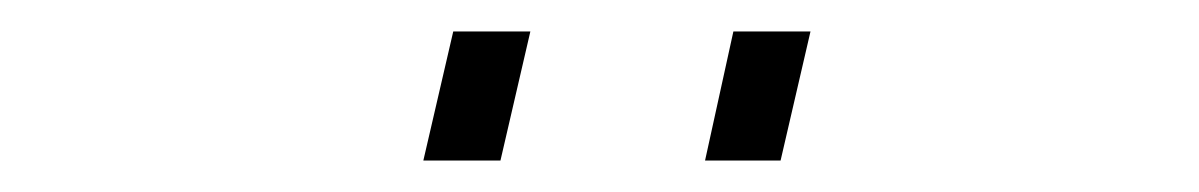

<svg xmlns="http://www.w3.org/2000/svg" viewBox="-20 -727 762 122"><path d="M476 -625 495 -707H446L428 -625ZM298 -625 317 -707H268L249 -625Z"/></svg>

Font: RazerF5 Light
Style: Italic
Weight: 300
Foundry: Razer Inc.
Version: Version 2